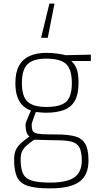

<svg xmlns="http://www.w3.org/2000/svg" viewBox="-20 -802 541 1061"><path d="M207 -593 253 -782H281L244 -593ZM256 239Q173 239 130.5 224Q88 209 73 174Q58 139 58 80Q58 47 68 26Q78 5 97 -12Q116 -29 143 -48Q131 -56 126 -73Q121 -90 121 -113Q121 -119 126 -132Q131 -145 138 -161.5Q145 -178 151 -191Q128 -199 108.5 -216Q89 -233 77 -264Q65 -295 65 -343Q65 -403 85.5 -439.5Q106 -476 144.5 -493Q183 -510 236 -510Q265 -510 295.5 -506Q326 -502 342 -497L482 -500V-465H374Q393 -448 403.5 -421.5Q414 -395 414 -343Q414 -282 394 -246Q374 -210 334 -194.5Q294 -179 232 -179Q226 -179 206.5 -180.5Q187 -182 178 -183Q171 -164 163 -142Q155 -120 155 -113Q155 -95 158.5 -84Q162 -73 174.5 -67.5Q187 -62 215 -60.5Q243 -59 292 -59Q354 -59 393 -49Q432 -39 450.5 -8Q469 23 469 85Q469 166 418.5 202.5Q368 239 256 239ZM257 207Q350 207 391 178Q432 149 432 85Q432 34 417.5 10.5Q403 -13 372 -20Q341 -27 290 -27Q280 -27 260.5 -27.5Q241 -28 220 -28.5Q199 -29 184.5 -29.5Q170 -30 169 -30Q140 -10 123.5 5.5Q107 21 100.5 38Q94 55 94 79Q94 126 106 154.5Q118 183 153 195Q188 207 257 207ZM235 -211Q314 -211 345.5 -239.5Q377 -268 377 -343Q377 -418 345.5 -448Q314 -478 235 -478Q165 -478 133 -448Q101 -418 101 -343Q101 -268 133 -239.5Q165 -211 235 -211Z"/></svg>

Font: Cairo Play ExtraLight
Style: Regular
Weight: 250
Version: Version 3.119